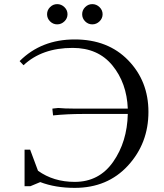

<svg xmlns="http://www.w3.org/2000/svg" viewBox="-20 -902 794 930"><path d="M75 -606Q180 -711 342 -711Q503 -711 601 -610Q699 -509 699 -360Q699 -208 600 -100Q501 8 342 8Q248 8 175 -20L127 0H99V-177H126L164 -75Q239 -21 342 -21Q460 -21 528 -118Q596 -215 599 -350H380Q307 -350 237 -343L234 -371V-376L262 -379Q292 -376 339 -376H599Q594 -500 524.5 -585Q455 -670 332 -670Q183 -670 94 -586ZM222.5 -798.5Q208 -813 208 -833Q208 -853 222.5 -867.5Q237 -882 257 -882Q277 -882 292 -867.5Q307 -853 307 -833Q307 -813 292 -798.5Q277 -784 257 -784Q237 -784 222.5 -798.5ZM392.5 -798.5Q378 -813 378 -833Q378 -853 392.5 -867.5Q407 -882 427 -882Q447 -882 462 -867.5Q477 -853 477 -833Q477 -813 462 -798.5Q447 -784 427 -784Q407 -784 392.5 -798.5Z"/></svg>

Font: Dihjauti
Style: Bold
Weight: 700
Designer: T. Christopher White
Version: Version 3.0.0